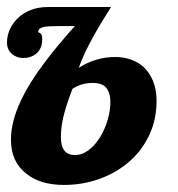

<svg xmlns="http://www.w3.org/2000/svg" viewBox="-37 -520 505 546"><path d="M38.1 -25.9Q-5.9 -59.6 -5.9 -123Q-5.9 -174.8 23.4 -235.8Q48.3 -288.1 92.8 -346.2Q126.5 -390.6 175.8 -445.8H127Q100.1 -445.8 87.9 -443.4Q71.8 -439.9 71.8 -430.2Q71.8 -427.7 73.7 -427.2Q78.6 -426.3 81.5 -420.4Q83 -417 83 -408.2Q83 -381.8 66.4 -367.7Q50.8 -355 28.8 -355Q11.2 -355 -2.4 -366.2Q-17.1 -378.4 -17.1 -398.9Q-17.1 -418 -9 -436.3Q-1 -454.6 14.2 -468.8Q29.3 -483.4 50.8 -491.7Q72.3 -500 99.1 -500H278.8L249 -452.1Q229 -418 215.8 -392.6Q199.2 -360.8 187 -327.1Q234.9 -357.9 291 -357.9Q314 -357.9 335.2 -350.6Q356.4 -343.3 372.1 -328.6Q389.2 -312.5 398.7 -288.3Q408.2 -264.2 408.2 -232.9Q408.2 -179.7 387.2 -135.3Q366.2 -90.8 329.1 -59.1Q292.5 -27.8 245.1 -11Q197.8 5.9 145 5.9Q77.6 5.9 38.1 -25.9ZM248.5 -131.3Q261.7 -153.3 269.3 -179.9Q276.9 -206.5 276.9 -229Q276.9 -260.3 261.2 -274.4Q249 -284.2 228 -284.2Q193.4 -284.2 168.9 -267.1Q150.9 -220.2 142.6 -185.1Q136.2 -157.2 136.2 -129.9Q136.2 -79.1 175.8 -79.1Q196.8 -79.1 215.3 -93.3Q233.9 -107.4 248.5 -131.3Z"/></svg>

Font: Pattaya
Style: Regular
Weight: 400
Designer: Pablo Impallari / Thai characters Designed by Thanarat Vachiruckul and Suppakit Chalermlarp
Foundry: Pablo Impallari
Version: Version 1.007;September 16, 2023;FontCreator 15.0.0.2934 64-